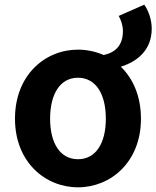

<svg xmlns="http://www.w3.org/2000/svg" viewBox="-20 -786 668 820"><path d="M313 -106C237 -106 194 -174 194 -279C194 -385 237 -454 313 -454C389 -454 432 -385 432 -279C432 -174 389 -106 313 -106ZM487 -718C496 -702 505 -678 505 -654C505 -592 473 -562 423 -551C388 -566 351 -574 313 -574C173 -574 44 -466 44 -279C44 -94 173 14 313 14C453 14 582 -94 582 -279C582 -375 548 -451 496 -501C569 -524 628 -574 628 -664C628 -703 613 -743 596 -766Z"/></svg>

Font: Source Han Sans Old Style Bold
Style: Regular
Weight: 700
Designer: Ryoko NISHIZUKA (kana & ideographs); Paul D. Hunt (Latin, Greek & Cyrillic); Wenlong ZHANG (bopomofo); Sandoll Communica
Foundry: Adobe Systems Incorporated
Version: Version 1.004;PS 1.004;hotconv 1.0.81;makeotf.lib2.5.63406